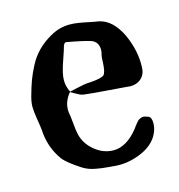

<svg xmlns="http://www.w3.org/2000/svg" viewBox="-81 -572 602 644"><g transform="rotate(-15 219.5 -250.0)"><path d="M201.2 -259.8Q194.8 -260.7 188 -263.9Q181.2 -267.1 172.6 -272.2Q164.1 -277.3 159.2 -279.8Q137.2 -253.4 137.2 -223.1Q137.2 -212.9 140.1 -201.2Q141.1 -195.3 143.1 -172.9Q145 -150.4 147.9 -138.2Q155.3 -103 185.3 -78.1Q215.3 -53.2 251 -53.2Q295.4 -53.2 335.9 -103Q337.4 -105 341.8 -111.1Q346.2 -117.2 347.9 -119.1Q349.6 -121.1 353.5 -125.5Q357.4 -129.9 360.4 -131.6Q363.3 -133.3 367.4 -134.8Q371.6 -136.2 376 -136.2Q378.9 -136.2 392.1 -131.8Q402.8 -127.4 402.8 -106.9Q402.8 -84 389.2 -62Q370.1 -31.7 328.4 -15.1Q286.6 1.5 246.1 -1Q241.2 -1.5 223.1 -2.9Q205.1 -4.4 197.8 -5.4Q190.4 -6.3 176.8 -8.8Q163.1 -11.2 152.8 -15.1Q142.6 -19 132.8 -24.9Q86.4 -54.7 71.8 -74.2Q38.1 -121.6 35.2 -181.2Q34.2 -192.4 29.5 -220.7Q24.9 -249 24.9 -264.2Q24.9 -279.3 29.8 -297.9Q38.6 -330.1 46.6 -351.8Q54.7 -373.5 68.1 -399.2Q81.5 -424.8 101.3 -444.8Q121.1 -464.8 147.9 -480Q180.2 -499 216.8 -499Q231.4 -499 247.8 -496.3Q264.2 -493.7 283.4 -489.5Q302.7 -485.4 314 -483.9Q360.4 -474.6 390.1 -413.1Q416.5 -354 414.1 -298.8Q414.1 -274.9 399.2 -260.5Q384.3 -246.1 359.9 -246.1Q358.4 -246.1 355.2 -246.6Q352.1 -247.1 350.1 -247.1Q330.1 -249 279.1 -252.7Q228 -256.3 201.2 -259.8ZM180.2 -436Q177.7 -424.8 163.8 -385.3Q149.9 -345.7 149.9 -323.2Q149.9 -301.8 160.2 -280.8Q167 -282.2 183.3 -286.1Q199.7 -290 211.7 -292Q223.6 -293.9 234.9 -293.9Q273.4 -296.9 282 -304.9Q290.5 -313 292 -350.1Q292 -365.2 293.9 -372.1Q296.9 -380.9 296.9 -390.1Q296.9 -416.5 274.9 -425.8Q254.4 -433.1 190.9 -444.8Q185.1 -446.3 180.2 -436Z"/></g></svg>

Font: Sonetni venez
Style: Regular
Weight: 400
Designer: Alja Herlah
Foundry: Type Salon
Version: Version 1.000;hotconv 1.0.109;makeotfexe 2.5.65596